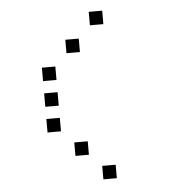

<svg xmlns="http://www.w3.org/2000/svg" viewBox="-49 -723 698 745"><g transform="rotate(-5 300.0 -350.0)"><path d="M324.8 -676.2Q323.8 -676.2 323.8 -676.2Q323.8 -676.2 323.8 -675.2V-624.8Q323.8 -623.8 323.8 -623.8Q323.8 -623.8 324.8 -623.8H375.2Q376.2 -623.8 376.2 -623.8Q376.2 -623.8 376.2 -624.8V-675.2Q376.2 -676.2 376.2 -676.2Q376.2 -676.2 375.2 -676.2ZM224.8 -576.2Q223.8 -576.2 223.8 -576.2Q223.8 -576.2 223.8 -575.2V-524.8Q223.8 -523.8 223.8 -523.8Q223.8 -523.8 224.8 -523.8H275.2Q276.2 -523.8 276.2 -523.8Q276.2 -523.8 276.2 -524.8V-575.2Q276.2 -576.2 276.2 -576.2Q276.2 -576.2 275.2 -576.2ZM124.8 -476.2Q123.8 -476.2 123.8 -476.2Q123.8 -476.2 123.8 -475.2V-424.8Q123.8 -423.8 123.8 -423.8Q123.8 -423.8 124.8 -423.8H175.2Q176.2 -423.8 176.2 -423.8Q176.2 -423.8 176.2 -424.8V-475.2Q176.2 -476.2 176.2 -476.2Q176.2 -476.2 175.2 -476.2ZM124.8 -376.2Q123.8 -376.2 123.8 -376.2Q123.8 -376.2 123.8 -375.2V-324.8Q123.8 -323.8 123.8 -323.8Q123.8 -323.8 124.8 -323.8H175.2Q176.2 -323.8 176.2 -323.8Q176.2 -323.8 176.2 -324.8V-375.2Q176.2 -376.2 176.2 -376.2Q176.2 -376.2 175.2 -376.2ZM124.8 -276.2Q123.8 -276.2 123.8 -276.2Q123.8 -276.2 123.8 -275.2V-224.8Q123.8 -223.8 123.8 -223.8Q123.8 -223.8 124.8 -223.8H175.2Q176.2 -223.8 176.2 -223.8Q176.2 -223.8 176.2 -224.8V-275.2Q176.2 -276.2 176.2 -276.2Q176.2 -276.2 175.2 -276.2ZM224.8 -176.2Q223.8 -176.2 223.8 -176.2Q223.8 -176.2 223.8 -175.2V-124.8Q223.8 -123.8 223.8 -123.8Q223.8 -123.8 224.8 -123.8H275.2Q276.2 -123.8 276.2 -123.8Q276.2 -123.8 276.2 -124.8V-175.2Q276.2 -176.2 276.2 -176.2Q276.2 -176.2 275.2 -176.2ZM324.8 -76.2Q323.8 -76.2 323.8 -76.2Q323.8 -76.2 323.8 -75.2V-24.8Q323.8 -23.8 323.8 -23.8Q323.8 -23.8 324.8 -23.8H375.2Q376.2 -23.8 376.2 -23.8Q376.2 -23.8 376.2 -24.8V-75.2Q376.2 -76.2 376.2 -76.2Q376.2 -76.2 375.2 -76.2Z"/></g></svg>

Font: Doto Black
Style: Regular
Weight: 900
Monospace: yes
Version: Version 1.000